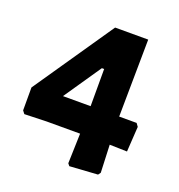

<svg xmlns="http://www.w3.org/2000/svg" viewBox="-114 -604 741 796"><g transform="rotate(20 257.0 -206.5)"><path d="M406 -509 402 -168H479L489 -154L482 -43L405 -45L410 77L402 88L278 96L270 86L274 -46H126L29 -43L19 -56V-157L260 -509ZM154 -168H276V-332H266Z"/></g></svg>

Font: Alegreya Sans SC ExtraBold
Style: Regular
Weight: 800
Designer: Juan Pablo del Peral
Foundry: Huerta Tipografica
Version: Version 2.007